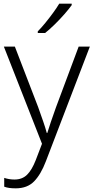

<svg xmlns="http://www.w3.org/2000/svg" viewBox="-20 -786 510 1047"><path d="M1 -532H61L188 -202Q204 -157 216 -122.5Q228 -88 235 -61H238Q253 -111 285 -200L409 -532H470L230 94Q203 165 166 203Q129 241 66 241Q47 241 31.5 239Q16 237 3 232V184Q15 188 29 190.5Q43 193 59 193Q101 193 127.5 167Q154 141 175 87L209 -2ZM371 -758Q356 -737 331.5 -709Q307 -681 279 -653.5Q251 -626 226 -606H186V-615Q205 -634 227 -661Q249 -688 269.5 -716Q290 -744 303 -766H371Z"/></svg>

Font: Noto Sans Arabic Light
Style: Regular
Weight: 300
Designer: Monotype Design Team, Nadine Chahine, Nizar Qandah and Khaled Hosny
Foundry: Monotype Imaging Inc.
Version: Version 2.012; ttfautohint (v1.8.4.7-5d5b)